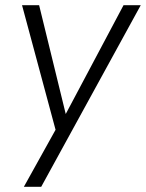

<svg xmlns="http://www.w3.org/2000/svg" viewBox="-20 -513 560 736"><path d="M193 -15.5 64.5 -493H130L232 -76L453.5 -493H519.5L138 203H71.5Z"/></svg>

Font: HK Grotesk Light
Style: Italic
Weight: 300
Italic angle: -16°
Designer: Alfredo Marco Pradil
Foundry: Hanken Design Co.
Version: Version 3.001